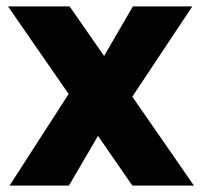

<svg xmlns="http://www.w3.org/2000/svg" viewBox="-20 -578 628 598"><path d="M392.1 0 285.2 -154.8 194.8 0H9.8L193.8 -285.2L4.9 -558.1H196.8L304.2 -403.8L394 -558.1H579.1L392.1 -276.9L584 0Z"/></svg>

Font: SVN-Poppins
Style: Bold
Weight: 700
Designer: Ninad Kale (Devanagari), Jonny Pinhorn (Latin)
Foundry: Indian Type Foundry
Version: Version 3.200;PS 1.000;hotconv 16.6.54;makeotf.lib2.5.65590